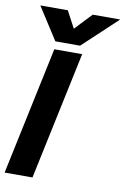

<svg xmlns="http://www.w3.org/2000/svg" viewBox="-99 -975 670 1032"><g transform="rotate(10 235.5 -459.0)"><path d="M35 -918H185L234 -826L321 -918H471L283 -742H148ZM150 -699H302L154 0H2Z"/></g></svg>

Font: Prompt Semibold
Style: Italic
Weight: 600
Italic angle: -12°
Designer: Katatrad Team
Foundry: CadsonDemak
Version: Version 1.000